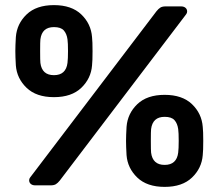

<svg xmlns="http://www.w3.org/2000/svg" viewBox="-20 -725 854 751"><path d="M342 -525Q342 -486 340 -469Q336 -418 298 -381.5Q260 -345 191 -345Q122 -345 84 -381.5Q46 -418 42 -469Q40 -503 40 -525Q40 -546 42 -580Q46 -632 84 -668.5Q122 -705 191 -705Q260 -705 298 -668.5Q336 -632 340 -580Q342 -563 342 -525ZM628 -700H688Q699 -700 705.5 -694.5Q712 -689 712 -680Q712 -674 708 -669L214 -19Q206 -9 198.5 -4.5Q191 0 178 0H118Q107 0 100.5 -5.5Q94 -11 94 -20Q94 -26 98 -31L592 -681Q600 -691 607.5 -695.5Q615 -700 628 -700ZM191 -619Q144 -619 138 -571Q137 -564 137 -525Q137 -487 138 -479Q144 -431 191 -431Q238 -431 244 -479Q246 -495 246 -525Q246 -557 244 -571Q241 -593 229.5 -606Q218 -619 191 -619ZM775 -174Q775 -135 773 -118Q769 -67 731 -30.5Q693 6 624 6Q555 6 517 -30.5Q479 -67 475 -118Q473 -152 473 -174Q473 -195 475 -229Q479 -281 517 -317.5Q555 -354 624 -354Q693 -354 731 -317.5Q769 -281 773 -229Q775 -212 775 -174ZM624 -268Q577 -268 571 -220Q570 -213 570 -174Q570 -136 571 -128Q577 -80 624 -80Q671 -80 677 -128Q679 -144 679 -174Q679 -206 677 -220Q674 -242 662.5 -255Q651 -268 624 -268Z"/></svg>

Font: Hezaedrus Medium
Style: Regular
Weight: 500
Designer: Hubert & Fischer
Foundry: Hubert & Fischer
Version: Version 1.10;September 3, 2019;FontCreator 11.5.0.2425 64-bi